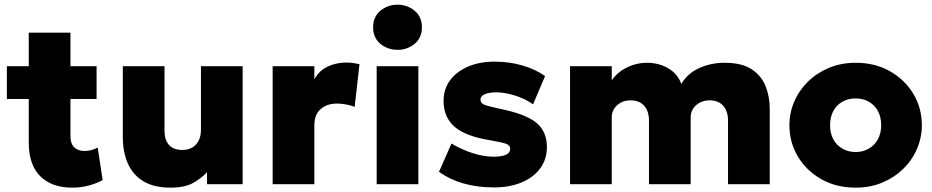

<svg xmlns="http://www.w3.org/2000/svg" viewBox="-20 -804 4069 838"><path d="M295 15Q206 15 155.8 -34.8Q105.5 -84.5 105.5 -182.5V-661.5H287.5V-515H401.5V-372H287.5V-212Q287.5 -175 305 -160Q322.5 -145 348 -145Q363 -145 378.2 -148.8Q393.5 -152.5 406.5 -160L428 -18Q404.5 -4.5 369.5 5.2Q334.5 15 295 15ZM10 -372V-515H121V-372Z M724 15Q653 15 607 -12.2Q561 -39.5 538.5 -89.5Q516 -139.5 516 -207V-515H698V-232.5Q698 -193.5 717.5 -171.5Q737 -149.5 776 -149.5Q801 -149.5 819.2 -160.2Q837.5 -171 847.2 -190.5Q857 -210 857 -235.5V-515H1039V0H883.5V-52.5Q860.5 -27 823.8 -6Q787 15 724 15Z M1170 0V-515H1352V-458Q1373 -496 1410.2 -513.5Q1447.5 -531 1492 -531Q1509.5 -531 1522.8 -528.8Q1536 -526.5 1549 -524L1528 -337.5Q1510.5 -344.5 1490.2 -348.2Q1470 -352 1450.5 -352Q1407.5 -352 1379.8 -328.2Q1352 -304.5 1352 -256.5V0Z M1624 0V-515H1806V0ZM1715 -586.5Q1672 -586.5 1640.2 -612.8Q1608.5 -639 1608.5 -685Q1608.5 -730.5 1640.2 -757Q1672 -783.5 1715 -783.5Q1758 -783.5 1789.8 -757Q1821.5 -730.5 1821.5 -685Q1821.5 -639 1789.8 -612.8Q1758 -586.5 1715 -586.5Z M2136 14Q2062 14 2001.5 -3.8Q1941 -21.5 1896 -54L1950.5 -177.5Q1994.5 -151 2043.2 -135.5Q2092 -120 2134.5 -120Q2170 -120 2188.5 -128.8Q2207 -137.5 2207 -154.5Q2207 -169.5 2190 -176Q2173 -182.5 2121.5 -191.5Q2015 -208 1965.5 -249.5Q1916 -291 1916 -364Q1916 -415.5 1944.8 -454Q1973.5 -492.5 2023.8 -513.8Q2074 -535 2139.5 -535Q2203.5 -535 2261 -518Q2318.5 -501 2359 -472L2306.5 -348.5Q2285 -364 2257.8 -375.8Q2230.5 -387.5 2201.2 -394.2Q2172 -401 2145.5 -401Q2114.5 -401 2095.8 -392.8Q2077 -384.5 2077 -369.5Q2077 -354.5 2092.8 -347.5Q2108.5 -340.5 2160 -329.5Q2273 -307 2320 -269Q2367 -231 2367 -162Q2367 -109 2337.8 -69.2Q2308.5 -29.5 2256.5 -7.8Q2204.5 14 2136 14Z M2468 0V-515H2650V-453.5Q2667.5 -478.5 2692.2 -495.5Q2717 -512.5 2745.5 -521.2Q2774 -530 2802.5 -530Q2856.5 -530 2897.8 -505.2Q2939 -480.5 2953.5 -437.5Q2981 -484 3032 -507Q3083 -530 3142 -530Q3218 -530 3261 -501.5Q3304 -473 3321.8 -427.2Q3339.5 -381.5 3339.5 -330V0H3157.5V-278Q3157.5 -318 3136.8 -342Q3116 -366 3077 -366Q3052.5 -366 3033.8 -355.8Q3015 -345.5 3004.8 -329Q2994.5 -312.5 2994.5 -292V0H2812.5V-278Q2812.5 -318 2791.8 -342Q2771 -366 2732 -366Q2707.5 -366 2689 -355.8Q2670.5 -345.5 2660.2 -329Q2650 -312.5 2650 -292V0Z M3714.5 15Q3629.5 15 3564.2 -22.2Q3499 -59.5 3462.2 -121.2Q3425.5 -183 3425.5 -257.5Q3425.5 -311.5 3446.5 -360.5Q3467.5 -409.5 3506.2 -447.5Q3545 -485.5 3598 -507.8Q3651 -530 3714.5 -530Q3799.5 -530 3864.8 -492.8Q3930 -455.5 3966.8 -393.8Q4003.5 -332 4003.5 -257.5Q4003.5 -204 3982.5 -154.8Q3961.5 -105.5 3922.8 -67.5Q3884 -29.5 3831.2 -7.2Q3778.5 15 3714.5 15ZM3714.5 -140.5Q3746 -140.5 3771.2 -154.8Q3796.5 -169 3811.2 -195.2Q3826 -221.5 3826 -257.5Q3826 -293.5 3811.5 -319.8Q3797 -346 3771.8 -360.2Q3746.5 -374.5 3714.5 -374.5Q3682.5 -374.5 3657 -360.2Q3631.5 -346 3617.2 -319.8Q3603 -293.5 3603 -257.5Q3603 -221.5 3617.5 -195.2Q3632 -169 3657.5 -154.8Q3683 -140.5 3714.5 -140.5Z"/></svg>

Font: Geologica Roman ExtraBold
Style: Regular
Weight: 800
Designer: Sindre Bremnes, Frode Helland
Foundry: Monokrom Skriftforlag AS
Version: Version 1.010;gftools[0.9.28]